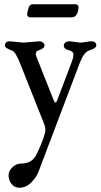

<svg xmlns="http://www.w3.org/2000/svg" viewBox="-20 -616 470 897"><path d="M131 -596H334Q339 -596 343 -592Q347 -588 347 -584Q347 -565 339 -550Q331 -535 316 -535H121Q116 -535 111.5 -538.5Q107 -542 107 -547Q107 -560 113 -578Q119 -596 131 -596ZM187 -35 75 -317Q53 -374 36 -380Q3 -391 3 -403Q3 -423 27 -423Q34 -423 58.5 -420Q83 -417 91 -417Q99 -417 127.5 -420Q156 -423 163 -423Q174 -423 181 -417Q188 -411 188 -403Q188 -389 154 -378Q150 -377 148 -369.5Q146 -362 149 -354L230 -150Q239 -126 247 -147L313 -321Q323 -346 323 -362Q323 -369 317 -374Q311 -379 306 -380Q278 -386 278 -403Q278 -411 285 -417Q292 -423 303 -423Q310 -423 330 -420Q350 -417 358 -417Q365 -417 381.5 -420Q398 -423 406 -423Q430 -423 430 -403Q430 -391 396 -380Q371 -371 353 -323L160 186Q151 211 126.5 236Q102 261 71 261Q48 261 34 243.5Q20 226 20 204Q20 182 38.5 165Q57 148 80 148Q130 148 151 105Q192 18 192 -10Q192 -23 187 -35Z"/></svg>

Font: EB Garamond 08
Style: Regular
Weight: 400
Version: Version 0.016 ; ttfautohint (v1.5)